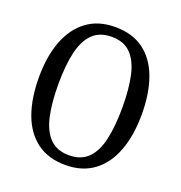

<svg xmlns="http://www.w3.org/2000/svg" viewBox="-132 -837 903 960"><g transform="rotate(20 319.5 -357.0)"><path d="M320 10Q228 10 167 -35.5Q106 -81 76 -163.5Q46 -246 46 -358Q46 -470 77.5 -552Q109 -634 170 -679Q231 -724 320 -724Q412 -724 472.5 -679Q533 -634 563 -552Q593 -470 593 -358Q593 -247 562 -164Q531 -81 470 -35.5Q409 10 320 10ZM320 -42Q383 -42 420.5 -79Q458 -116 474 -187Q490 -258 490 -358Q490 -458 474 -528Q458 -598 421 -635Q384 -672 320 -672Q257 -672 219.5 -635.5Q182 -599 165.5 -529Q149 -459 149 -358Q149 -258 165 -187.5Q181 -117 218.5 -79.5Q256 -42 320 -42Z"/></g></svg>

Font: Noto Serif Condensed
Style: Regular
Weight: 400
Width: 3
Designer: Monotype Design Team
Foundry: Monotype Imaging Inc.
Version: Version 2.015